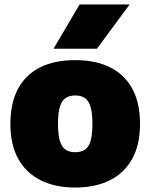

<svg xmlns="http://www.w3.org/2000/svg" viewBox="-20 -828 673 859"><path d="M316.5 11Q227 11 162 -21.5Q97 -54 61.8 -117.2Q26.5 -180.5 26.5 -273Q26.5 -367 60.5 -430.5Q94.5 -494 159.2 -526.5Q224 -559 316.5 -559Q409 -559 474 -526Q539 -493 572.8 -429.5Q606.5 -366 606.5 -274Q606.5 -181 571.5 -117.5Q536.5 -54 471.5 -21.5Q406.5 11 316.5 11ZM316.5 -147Q342 -147 359.2 -158Q376.5 -169 385 -196.5Q393.5 -224 393.5 -273Q393.5 -323.5 384.8 -351.2Q376 -379 358.8 -390Q341.5 -401 316.5 -401Q291.5 -401 274.2 -390Q257 -379 248.2 -351.5Q239.5 -324 239.5 -274Q239.5 -224.5 248.2 -196.8Q257 -169 274 -158Q291 -147 316.5 -147ZM219.5 -610 336 -808H560L413.5 -610Z"/></svg>

Font: Encode Sans Condensed Thin Black
Style: Regular
Weight: 900
Version: Version 3.002